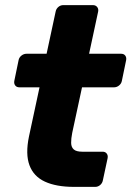

<svg xmlns="http://www.w3.org/2000/svg" viewBox="-20 -730 513 750"><path d="M269.2 0Q199.9 0 155.6 -20.4Q111.2 -40.9 95.1 -84.5Q78.9 -128.1 93.2 -197L134.4 -388.9H55.8Q45.1 -388.9 39.5 -396.1Q33.9 -403.4 35.9 -414L52.6 -494.9Q54.6 -505.5 63.7 -512.8Q72.8 -520 83.4 -520H162L197.4 -684.9Q199.4 -695.5 207.9 -702.8Q216.5 -710 227.1 -710H342.9Q353.5 -710 359.4 -702.8Q365.4 -695.5 363.4 -684.9L328 -520H453.2Q463.9 -520 469.3 -512.8Q474.7 -505.5 472.7 -494.9L456 -414Q454 -403.4 445.1 -396.1Q436.2 -388.9 425.6 -388.9H300.4L262.1 -211Q257.6 -188.5 257.9 -171.7Q258.2 -155 268.2 -146.2Q278.2 -137.4 301.5 -137.4H380.9Q391.5 -137.4 396.9 -130.1Q402.4 -122.9 400.4 -112.2L381.7 -25.1Q379.7 -14.5 371.2 -7.2Q362.6 0 352 0Z"/></svg>

Font: Rubik Light
Style: Italic
Weight: 300
Italic angle: -12°
Designer: Hubert and Fischer
Foundry: Hubert and Fischer
Version: Version 2.300;gftools[0.9.30]